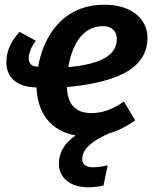

<svg xmlns="http://www.w3.org/2000/svg" viewBox="-20 -564 663 815"><path d="M606 -404C606 -479 544 -544 423 -544C246 -544 164 -409 142 -281H140C120 -281 102 -290 102 -316C102 -344 118 -373 132 -391L63 -429C33 -395 7 -355 7 -300C7 -237 49 -194 135 -193C139 -83 196 -8 301 11C248 47 230 89 230 131C230 190 278 231 354 231C378 231 398 228 419 224L437 138C414 143 396 146 375 146C345 146 329 134 329 111C329 85 344 46 441 3C482 -9 520 -29 554 -53L506 -133C457 -99 415 -84 368 -84C309 -84 267 -112 264 -194C438 -212 606 -255 606 -404ZM270 -279C284 -364 325 -453 416 -453C463 -453 476 -422 476 -399C476 -331 412 -292 270 -279Z"/></svg>

Font: Fira Sans Medium
Style: Italic
Weight: 500
Italic angle: -8°
Designer: bBox Type GmbH & Carrois Corporate GbR & Edenspiekermann AG
Foundry: bBox Type GmbH & Carrois Corporate GbR & Edenspiekermann AG
Version: Version 4.301;PS 004.301;hotconv 1.0.88;makeotf.lib2.5.64775